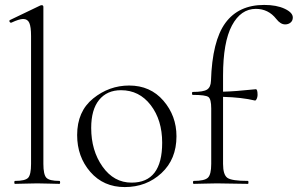

<svg xmlns="http://www.w3.org/2000/svg" viewBox="-20 -746 1208 779"><path d="M41 0Q38 0 38 -6Q38 -12 41 -12Q82 -12 94 -24.5Q106 -37 106 -81V-600Q106 -637 99 -653Q92 -669 74 -669Q58 -669 26 -654Q23 -653 20.5 -655.5Q18 -658 18 -661Q18 -664 21 -665L144 -724Q146 -725 149 -725Q156 -725 156 -718V-81Q156 -38 168 -25Q180 -12 221 -12Q224 -12 224 -6Q224 0 221 0Q211 0 180.5 -1Q150 -2 131 -2Q113 -2 82 -1Q51 0 41 0Z M486 13Q400 13 346.5 -48.5Q293 -110 293 -198Q293 -294 358 -346.5Q423 -399 504 -399Q590 -399 643 -337.5Q696 -276 696 -193Q696 -100 635 -43.5Q574 13 486 13ZM514 -5Q638 -5 638 -167Q638 -259 591.5 -319.5Q545 -380 471 -380Q414 -380 382 -340.5Q350 -301 350 -227Q350 -135 396 -70Q442 -5 514 -5Z M1052 -726Q1102 -726 1135 -710.5Q1168 -695 1168 -675Q1168 -662 1159 -654.5Q1150 -647 1137 -647Q1118 -647 1101 -669Q1069 -710 1018 -710Q957 -710 921 -642.5Q885 -575 885 -439V-374Q932 -375 1018 -384Q1025 -384 1025 -361Q1025 -356 1023.5 -350.5Q1022 -345 1019.5 -341.5Q1017 -338 1015 -338Q961 -351 885 -353V-81Q885 -37 902.5 -24.5Q920 -12 986 -12Q988 -12 988 -6Q988 0 986 0Q964 0 922.5 -1Q881 -2 860 -2Q841 -2 809 -1Q777 0 766 0Q763 0 763 -6Q763 -12 766 -12Q810 -12 823.5 -25Q837 -38 837 -81V-306Q837 -344 825.5 -352.5Q814 -361 762 -361Q759 -361 759 -367Q759 -373 762 -373Q805 -373 820 -382.5Q835 -392 836 -418Q841 -580 894.5 -653Q948 -726 1052 -726Z"/></svg>

Font: t
Style: Regular
Weight: 300
Designer: Christian Thalmann (Catharsis Fonts)
Version: Version 1.000;PS 002.000;hotconv 1.0.88;makeotf.lib2.5.64775